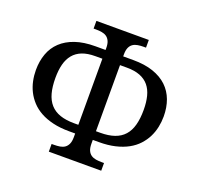

<svg xmlns="http://www.w3.org/2000/svg" viewBox="-125 -849 1016 985"><g transform="rotate(20 383.5 -357.0)"><path d="M430.2 -181.2H453.1Q498.5 -181.2 530.8 -192.4Q563 -203.6 583.5 -226.6Q604 -249.5 613.5 -284.7Q623 -319.8 623 -367.2Q623 -409.2 614.7 -441.7Q606.4 -474.1 587.9 -496.6Q569.3 -519 539.8 -530.5Q510.3 -542 467.8 -542H430.2ZM238.8 0V-42H252Q269 -42 283.9 -44.4Q298.8 -46.9 309.8 -54.4Q320.8 -62 327.4 -76.2Q334 -90.3 334 -113.8V-133.8H300.8Q251.5 -133.8 212.4 -143.1Q173.3 -152.3 143.6 -168.7Q113.8 -185.1 92.8 -207.8Q71.8 -230.5 58.6 -256.8Q45.4 -283.2 39.3 -312.3Q33.2 -341.3 33.2 -371.1Q33.2 -419.9 47.9 -460.2Q62.5 -500.5 93 -529.3Q123.5 -558.1 169.7 -574Q215.8 -589.8 278.8 -589.8H334V-600.1Q334 -623.5 327.4 -637.7Q320.8 -651.9 309.8 -659.4Q298.8 -667 283.9 -669.4Q269 -671.9 252 -671.9H238.8V-713.9H524.9V-671.9H512.2Q495.1 -671.9 480.2 -669.4Q465.3 -667 454.1 -659.4Q442.9 -651.9 436.5 -637.7Q430.2 -623.5 430.2 -600.1V-589.8H484.9Q547.9 -589.8 594.2 -574Q640.6 -558.1 670.9 -529.3Q701.2 -500.5 716.1 -460.2Q731 -419.9 731 -371.1Q731 -341.3 724.9 -312.3Q718.8 -283.2 705.6 -256.8Q692.4 -230.5 671.4 -207.8Q650.4 -185.1 620.6 -168.7Q590.8 -152.3 551.8 -143.1Q512.7 -133.8 462.9 -133.8H430.2V-113.8Q430.2 -90.3 436.5 -76.2Q442.9 -62 454.1 -54.4Q465.3 -46.9 480.2 -44.4Q495.1 -42 512.2 -42H524.9V0ZM334 -542H295.9Q253.4 -542 224.1 -530.5Q194.8 -519 176.3 -496.6Q157.7 -474.1 149.4 -441.7Q141.1 -409.2 141.1 -367.2Q141.1 -319.8 150.6 -284.7Q160.2 -249.5 180.7 -226.6Q201.2 -203.6 233.4 -192.4Q265.6 -181.2 311 -181.2H334Z"/></g></svg>

Font: Droid-TTFautohint Serif
Style: Regular
Weight: 400
Foundry: Ascender Corporation
Version: Version 1.00; ttfautohint (v1.00rc1.4-1a1c-dirty) -l 8 -r 50